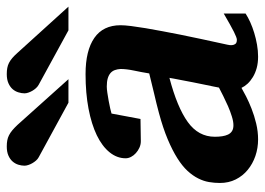

<svg xmlns="http://www.w3.org/2000/svg" viewBox="-128 -646 786 570"><g transform="rotate(-90 265.0 -361.0)"><path d="M318.8 -251Q231.4 -228 187.7 -196.5Q144 -165 144 -116.2Q144 -104.5 145.5 -94.5Q147 -84.5 150.6 -76.9Q154.3 -69.3 160.9 -65.2Q167.5 -61 178.2 -61Q189.5 -61 204.3 -65.7Q219.2 -70.3 234.9 -77.1Q250.5 -84 265.1 -91.3Q279.8 -98.6 290 -104Q290.5 -107.4 293 -119.4Q295.4 -131.3 298.8 -147.5Q302.2 -163.6 305.7 -181.4Q309.1 -199.2 312 -214.4Q314.9 -229.5 316.9 -239.7Q318.8 -250 318.8 -251ZM509.8 -24.9Q498.5 -17.6 483.9 -11Q469.2 -4.4 452.4 0.7Q435.5 5.9 417.5 9Q399.4 12.2 381.8 12.2Q363.3 12.2 348.1 8.1Q333 3.9 321.3 -3.2Q309.6 -10.3 301.5 -19Q293.5 -27.8 289.1 -37.1Q279.8 -31.7 263.7 -23.4Q247.6 -15.1 227.1 -7.1Q206.5 1 183.1 6.6Q159.7 12.2 136.2 12.2Q110.4 12.2 86.9 4.2Q63.5 -3.9 45.7 -18.6Q27.8 -33.2 17.3 -54.2Q6.8 -75.2 6.8 -101.1Q6.8 -117.2 9.5 -133.3Q12.2 -149.4 20.3 -165.5Q28.3 -181.6 42.7 -197.3Q57.1 -212.9 80.3 -227.5Q103.5 -242.2 136.5 -256.1Q169.4 -270 214.8 -282.2Q242.2 -289.6 272 -296.4Q301.8 -303.2 332 -311Q335.9 -335 340.6 -356.9Q345.2 -378.9 345.2 -396Q344.7 -405.3 342 -412.8Q339.4 -420.4 333.3 -425.8Q327.1 -431.2 317.4 -434.1Q307.6 -437 293 -437Q286.1 -437 274.4 -435.3Q262.7 -433.6 250.7 -431.4Q238.8 -429.2 228 -426.8Q217.3 -424.3 212.9 -422.9L196.8 -336.9L130.9 -335.9Q120.6 -335.9 111.6 -340.1Q102.5 -344.2 95.5 -350.6Q88.4 -356.9 84.2 -365Q80.1 -373 80.1 -380.9Q80.1 -406.7 97.9 -428.7Q115.7 -450.7 148.4 -466.6Q181.2 -482.4 227.3 -491.2Q273.4 -500 330.1 -500Q399.9 -500 437.5 -473.9Q475.1 -447.8 475.1 -396Q475.1 -384.3 472.7 -364.7Q470.2 -345.2 466.3 -321.5Q462.4 -297.9 457.3 -271.5Q452.1 -245.1 447.3 -219.7Q435.1 -159.7 419.9 -90.8Q418.9 -85.4 417.2 -78.4Q415.5 -71.3 416 -65.2Q416.5 -59.1 419.9 -54.9Q423.3 -50.8 432.1 -50.8Q438 -50.8 455.6 -59.6Q473.1 -68.4 509.8 -89.8ZM245.1 -550.8 83 -639.2Q77.6 -642.1 73.2 -647.2Q68.8 -652.3 65.4 -658.2Q62 -664.1 60.1 -670.2Q58.1 -676.3 58.1 -681.2Q58.1 -689.9 61 -699.5Q64 -709 70.6 -716.6Q77.1 -724.1 88.1 -729Q99.1 -733.9 115.2 -733.9Q125.5 -733.9 133.3 -732.4Q141.1 -731 148.4 -727.3Q155.8 -723.6 163.1 -717.5Q170.4 -711.4 179.2 -702.1L314.9 -550.8ZM460 -550.8 298.3 -639.2Q293 -642.1 288.3 -647.2Q283.7 -652.3 280.3 -658.2Q276.9 -664.1 274.9 -670.2Q272.9 -676.3 272.9 -681.2Q272.9 -689.9 275.9 -699.5Q278.8 -709 285.4 -716.6Q292 -724.1 303 -729Q314 -733.9 330.1 -733.9Q340.3 -733.9 348.1 -732.4Q356 -731 363.3 -727.3Q370.6 -723.6 377.7 -717.5Q384.8 -711.4 393.1 -702.1L530.3 -550.8Z"/></g></svg>

Font: Charis SIL Phon
Style: Bold Italic
Weight: 700
Italic angle: -11°
Foundry: SIL International
Version: Version 5.000